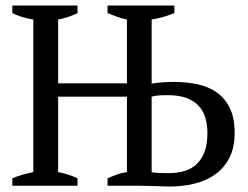

<svg xmlns="http://www.w3.org/2000/svg" viewBox="-20 -683 912 706"><path d="M375.5 0V-27.3Q394.5 -35.6 410.6 -41.5Q426.8 -47.4 446.8 -50.3V-327.6H193.8V-50.3Q212.4 -46.4 230.2 -41Q248 -35.6 265.1 -27.3V0H25.4V-27.3Q44.9 -35.6 64.2 -41Q83.5 -46.4 102.5 -50.3V-611.3Q80.1 -614.7 60.5 -620.8Q41 -627 25.4 -634.8V-662.6H265.1V-634.8Q248 -626.5 230.2 -620.6Q212.4 -614.7 193.8 -611.3V-376.5H446.8V-611.3Q427.7 -615.2 411.4 -621.1Q395 -627 375.5 -634.8V-662.6H621.1V-634.8Q603.5 -627.9 582.3 -621.3Q561 -614.7 537.6 -611.3V-375.5Q554.7 -378.4 576.9 -380.1Q599.1 -381.8 618.2 -381.8Q664.6 -381.8 705.3 -373.3Q746.1 -364.7 776.6 -343.5Q807.1 -322.3 825 -285.9Q842.8 -249.5 842.8 -193.8Q842.8 -139.2 823 -101.6Q803.2 -64 770 -40.8Q736.8 -17.6 693.8 -7.3Q650.9 2.9 604.5 2.9Q600.1 2.9 587.2 2.4Q574.2 2 557.9 1.5Q541.5 1 523.7 0.5Q505.9 0 491.2 0ZM598.1 -333Q575.2 -333 562.7 -332Q550.3 -331.1 537.6 -327.6V-50.3Q542 -48.8 550.5 -48.1Q559.1 -47.4 568.4 -46.9Q577.6 -46.4 586.2 -46.4Q594.7 -46.4 600.1 -46.4Q633.3 -46.4 659.9 -54.7Q686.5 -63 704.8 -81.1Q723.1 -99.1 732.9 -127Q742.7 -154.8 742.7 -193.8Q742.7 -226.6 734.4 -252.2Q726.1 -277.8 708.5 -295.9Q690.9 -314 663.6 -323.5Q636.2 -333 598.1 -333Z"/></svg>

Font: PT Astra Serif
Style: Regular
Weight: 400
Designer: A.Korolkova, I. Chaeva
Foundry: ParaType Ltd
Version: Version 1.002